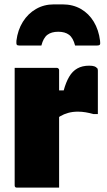

<svg xmlns="http://www.w3.org/2000/svg" viewBox="-20 -857 490 877"><path d="M223 -444H271Q281 -481 296 -506.5Q311 -532 333.5 -544.5Q356 -557 387 -557Q403 -557 411 -554Q419 -551 422 -547Q425 -545 426 -542.5Q427 -540 427 -535Q427 -528 427 -504.5Q427 -481 427 -450Q427 -419 427 -388.5Q427 -358 427 -336H407Q389 -341 371.5 -344Q354 -347 336 -347Q312 -347 292 -341.5Q272 -336 255 -326Q238 -316 223 -302ZM250 0Q224 0 189 0Q154 0 119 0Q84 0 58 0Q55 0 53 -0.5Q51 -1 49.5 -2.5Q48 -4 47.5 -6Q47 -8 47 -11Q47 -29 47 -65.5Q47 -102 47 -149.5Q47 -197 47 -249.5Q47 -302 47 -353.5Q47 -405 47 -449Q47 -476 47 -501Q47 -526 47 -547Q76 -547 111.5 -547Q147 -547 181.5 -547Q216 -547 239 -547Q243 -547 245 -545.5Q247 -544 248.5 -542Q250 -540 250 -536Q250 -482 250 -428.5Q250 -375 250 -321.5Q250 -268 250 -214.5Q250 -161 250 -107.5Q250 -54 250 0ZM246 -712Q215 -712 196.5 -698Q178 -684 169 -649Q144 -649 119 -649Q94 -649 69 -649Q59 -649 56.5 -653Q54 -657 55 -671Q61 -720 84.5 -757.5Q108 -795 144.5 -816Q181 -837 226 -837H266Q313 -837 349.5 -816Q386 -795 408.5 -757.5Q431 -720 437 -671Q439 -657 436 -653Q433 -649 423 -649Q398 -649 373 -649Q348 -649 323 -649Q314 -684 295.5 -698Q277 -712 246 -712Z"/></svg>

Font: Recursive Black
Style: Regular
Weight: 900
Version: Version 1.085